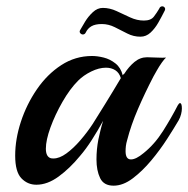

<svg xmlns="http://www.w3.org/2000/svg" viewBox="-20 -581 595 607"><path d="M424 -465Q402 -465 382.5 -475Q363 -485 343 -495Q323 -505 302 -505Q281 -505 269 -498Q257 -491 251 -478Q248 -472 242 -472Q237 -472 233.5 -476.5Q230 -481 234 -487Q239 -496 249 -512.5Q259 -529 273.5 -542.5Q288 -556 305 -556Q327 -556 348.5 -546Q370 -536 391.5 -526Q413 -516 435 -516Q457 -516 466.5 -528.5Q476 -541 483 -553Q486 -561 493 -561Q498 -561 501 -556.5Q504 -552 499 -544Q491 -528 480.5 -509.5Q470 -491 456 -478Q442 -465 424 -465ZM339 6Q308 6 296.5 -18Q285 -42 285 -77Q285 -109 291 -140Q294 -154 297.5 -168.5Q301 -183 306 -199Q289 -168 270.5 -139Q252 -110 233 -88Q201 -49 165.5 -23Q130 3 95 3Q67 3 47.5 -17.5Q28 -38 28 -89Q28 -141 46 -196Q64 -251 96.5 -298.5Q129 -346 173.5 -375Q218 -404 271 -404Q288 -404 308 -399Q328 -394 345 -380.5Q362 -367 368 -343Q369 -345 370.5 -346Q372 -347 373 -348Q387 -370 405 -385Q423 -400 445 -400Q456 -400 476 -399Q496 -398 505 -399Q500 -395 491.5 -383Q483 -371 476 -358.5Q469 -346 465 -339Q438 -287 416 -236Q394 -185 382 -138Q379 -128 378 -119.5Q377 -111 377 -103Q377 -77 394 -77Q410 -77 434 -97Q469 -125 495.5 -167Q522 -209 542 -248Q546 -255 549 -255Q555 -255 555 -238Q555 -230 552.5 -220Q550 -210 545 -201Q531 -177 508.5 -142Q486 -107 458 -73.5Q430 -40 399.5 -17Q369 6 339 6ZM140 -81Q143 -80 149 -80Q168 -80 190 -96Q212 -112 234 -137.5Q256 -163 273 -189Q317 -259 338 -294Q359 -329 362 -334Q357 -351 344.5 -359Q332 -367 315 -367Q293 -367 268.5 -355Q244 -343 227 -326Q201 -300 177.5 -259Q154 -218 139.5 -178Q125 -138 125 -111Q125 -86 140 -81Z"/></svg>

Font: Playball
Style: Regular
Weight: 400
Designer: Robert E. Leuschke
Foundry: Robert E. Leuschke
Version: Version 1.010